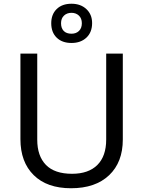

<svg xmlns="http://www.w3.org/2000/svg" viewBox="-20 -1002 771 1032"><path d="M640.1 -713.9V-252Q640.1 -129.9 566.4 -60.1Q492.7 9.8 361.8 9.8Q232.4 9.8 161.1 -60.8Q89.8 -131.3 89.8 -253.9V-713.9H180.2V-251Q180.2 -163.6 226.8 -115.7Q273.4 -67.9 367.2 -67.9Q455.6 -67.9 503.2 -115.2Q550.8 -162.6 550.8 -252V-713.9ZM364.3 -933.1Q339.8 -933.1 324 -918.2Q308.1 -903.3 308.1 -877Q308.1 -850.6 322.5 -835.7Q336.9 -820.8 364.3 -820.8Q389.2 -820.8 404.5 -835.7Q419.9 -850.6 419.9 -877Q419.9 -903.3 404.1 -918.2Q388.2 -933.1 364.3 -933.1ZM475.1 -877.9Q475.1 -828.6 444.6 -799.8Q414.1 -771 364.3 -771Q314 -771 284.7 -799.6Q255.4 -828.1 255.4 -877Q255.4 -924.8 284.7 -953.4Q314 -981.9 364.3 -981.9Q413.6 -981.9 444.3 -953.1Q475.1 -924.3 475.1 -877.9Z"/></svg>

Font: NotoSans
Style: Regular
Weight: 400
Designer: Monotype Design team
Foundry: Monotype Imaging Inc.
Version: Version 1.04; ttfautohint (v1.4.1)